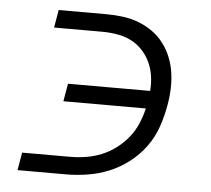

<svg xmlns="http://www.w3.org/2000/svg" viewBox="-44 -577 687 624"><g transform="rotate(5 300.0 -265.0)"><path d="M35 0 45 -58H201Q227 -58 252.5 -62Q278 -66 303 -76Q328 -86 350 -102.5Q372 -119 389 -140Q406 -161 416.5 -185.5Q427 -210 433 -236H164L174 -294H442Q444 -319 440.5 -343Q437 -367 427 -388Q417 -409 401 -426Q385 -443 364 -453.5Q343 -464 318.5 -468Q294 -472 270 -472H113L123 -530H279Q306 -530 333 -526.5Q360 -523 384.5 -513.5Q409 -504 429.5 -489.5Q450 -475 465.5 -455Q481 -435 491 -411Q501 -387 505 -360.5Q509 -334 508 -306.5Q507 -279 502 -252Q496 -217 484 -182Q472 -147 450 -116.5Q428 -86 397.5 -62.5Q367 -39 332.5 -25Q298 -11 262.5 -5.5Q227 0 192 0Z"/></g></svg>

Font: Iosevka Curly LtExObl
Style: Regular
Weight: 300
Width: 7
Italic angle: -9°
Monospace: yes
Designer: Belleve Invis
Foundry: Belleve Invis
Version: Version 11.1.0; ttfautohint (v1.8.3)